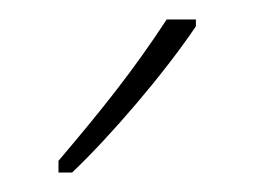

<svg xmlns="http://www.w3.org/2000/svg" viewBox="-20 -783 261 197"><path d="M181 -756V-763H151C117 -711 85 -671 40 -618V-606H54C93 -643 148 -707 181 -756Z"/></svg>

Font: Noto Sans Armenian ExtraCondensed Thin
Style: Regular
Weight: 100
Width: 2
Designer: Monotype Design Team
Foundry: Monotype Imaging Inc.
Version: Version 2.008